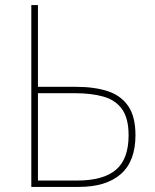

<svg xmlns="http://www.w3.org/2000/svg" viewBox="-20 -734 607 754"><path d="M103 0V-714H129V-393H279Q351 -393 403 -376Q455 -359 483.5 -317.5Q512 -276 512 -203Q512 -101 454.5 -50.5Q397 0 290 0ZM283 -25Q385 -25 435 -67Q485 -109 485 -203Q485 -269 459.5 -305Q434 -341 386.5 -354.5Q339 -368 274 -368H129V-25Z"/></svg>

Font: Noto Sans Thin
Style: Regular
Weight: 100
Designer: Monotype Design Team
Foundry: Monotype Imaging Inc.
Version: Version 2.007